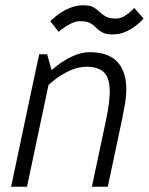

<svg xmlns="http://www.w3.org/2000/svg" viewBox="-20 -705 562 725"><path d="M440 -250H380Q397 -329 394 -373Q391 -417 369 -435Q347 -453 307 -453L319 -508Q403 -508 436 -454.5Q469 -401 450 -302ZM98 -360 175 -440 82 0H22ZM380 -250H440L387 0H327ZM175 -440 98 -360 128 -500H158ZM128 -350 98 -360Q98 -360 110.5 -375Q123 -390 144.5 -412Q166 -434 194 -456Q222 -478 254.5 -493Q287 -508 320 -508L308 -453Q274 -453 241.5 -437.5Q209 -422 183.5 -401.5Q158 -381 143 -365.5Q128 -350 128 -350ZM170 -625Q170 -625 179.5 -634Q189 -643 206.5 -655Q224 -667 246.5 -676Q269 -685 294 -685Q320 -685 333 -677.5Q346 -670 356 -660Q366 -650 379.5 -642.5Q393 -635 418 -635Q435 -635 451 -645Q467 -655 477 -665Q487 -675 487 -675L522 -635Q522 -635 513.5 -626Q505 -617 489 -605Q473 -593 452 -584Q431 -575 405 -575Q380 -575 366.5 -582.5Q353 -590 343.5 -600Q334 -610 321 -617.5Q308 -625 282 -625Q265 -625 246 -615Q227 -605 214 -595Q201 -585 201 -585Z"/></svg>

Font: Epunda Sans Light
Style: Italic
Weight: 300
Italic angle: -12.0243°
Designer: Simon Atzbach
Foundry: typofactur
Version: Version 2.204